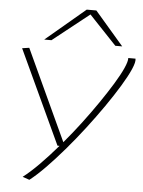

<svg xmlns="http://www.w3.org/2000/svg" viewBox="-64 -840 830 1111"><g transform="rotate(5 350.5 -285.0)"><path d="M658 -532H700Q704 -513 685.5 -470.5Q667 -428 631.5 -369.5Q596 -311 549.5 -244Q503 -177 450 -108Q397 -39 343 24Q289 87 239 138Q189 189 149 220L109 206Q150 175 201 123.5Q252 72 306 9H294L41 -535L82 -541L326 -14Q376 -73 424 -136.5Q472 -200 514.5 -262Q557 -324 590 -378Q623 -432 641 -472Q659 -512 658 -532ZM164 -596 394 -790H450L617 -596H577L418 -764L206 -596Z"/></g></svg>

Font: Georama ExtraExtended ExtraLight
Style: Italic
Weight: 200
Width: 8
Italic angle: -9°
Designer: Jean-Baptiste Levee
Foundry: Production Type
Version: Version 1.000